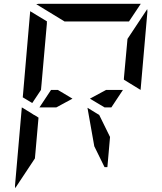

<svg xmlns="http://www.w3.org/2000/svg" viewBox="-20 -1020 856 1012"><path d="M649 -782 652 -815 756 -972Q757 -968 757 -959L721 -546L633 -600V-607ZM539 -546H628L567 -454H531L454 -500ZM277 -454H234H188L249 -546H285L362 -500ZM100 -507 139 -959Q139 -959 139 -961L228 -907L227 -905V-895L224 -861L217 -782L199 -578L196 -546L150 -477ZM167 -218 164 -185 60 -28Q59 -32 59 -41L95 -454L141 -426L161 -413V-414L183 -400ZM560 -298 546 -139H531L477 -249L441 -452L503 -414ZM320 -907 171 -998Q179 -1000 184 -1000H720H722L660 -907H657H626H490H398Z"/></svg>

Font: DSEG14 Modern Mini
Style: Italic
Weight: 400
Italic angle: -5°
Designer: Keshikan(Twitter:@keshinomi_88pro)
Version: Version 0.46